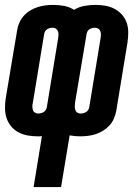

<svg xmlns="http://www.w3.org/2000/svg" viewBox="-35 -548 555 783"><path d="M102 215 136 7Q132 8 127.5 8Q123 8 119 8Q99 8 78.5 4.5Q58 1 41 -8Q24 -17 11.5 -31.5Q-1 -46 -7.5 -64.5Q-14 -83 -14.5 -103.5Q-15 -124 -12 -145L35 -425Q37 -440 44 -455.5Q51 -471 62 -483.5Q73 -496 88 -505Q103 -514 118.5 -519Q134 -524 150 -526Q166 -528 181 -528Q204 -528 226 -524Q248 -520 267 -508Q287 -520 309.5 -524Q332 -528 354 -528Q375 -528 395 -524.5Q415 -521 432 -512Q449 -503 462 -488.5Q475 -474 481.5 -455.5Q488 -437 488 -416.5Q488 -396 485 -375L439 -95Q436 -80 429.5 -64.5Q423 -49 411.5 -36.5Q400 -24 385.5 -15Q371 -6 355.5 -1Q340 4 324 6Q308 8 292 8Q281 8 270.5 7Q260 6 249 4L214 215ZM121 -85Q126 -85 132 -86.5Q138 -88 143 -91Q148 -94 151.5 -99.5Q155 -105 156 -111L202 -391Q203 -398 203.5 -405.5Q204 -413 201.5 -420Q199 -427 193.5 -431Q188 -435 180 -435Q174 -435 168.5 -433.5Q163 -432 157.5 -429Q152 -426 149 -420.5Q146 -415 145 -409L99 -129Q97 -122 97 -114.5Q97 -107 99 -100Q101 -93 107 -89Q113 -85 121 -85ZM294 -85Q299 -85 305 -86.5Q311 -88 316 -91Q321 -94 324.5 -99.5Q328 -105 329 -111L375 -391Q376 -398 376.5 -405.5Q377 -413 374.5 -420Q372 -427 366 -431Q360 -435 353 -435Q347 -435 341.5 -433.5Q336 -432 330.5 -429Q325 -426 322 -420.5Q319 -415 318 -409L271 -129Q270 -122 270 -114.5Q270 -107 272 -100Q274 -93 280 -89Q286 -85 294 -85Z"/></svg>

Font: Iosevka SS04 Heavy Oblique
Style: Regular
Weight: 900
Italic angle: -9°
Monospace: yes
Designer: Belleve Invis
Foundry: Belleve Invis
Version: Version 19.0.0; ttfautohint (v1.8.4)